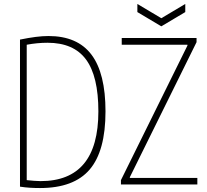

<svg xmlns="http://www.w3.org/2000/svg" viewBox="-20 -932 1047 970"><path d="M182 18Q156 18 131.5 16.5Q107 15 81 11V-732Q125 -741 160 -745.5Q195 -750 225 -750Q371 -750 442 -656Q513 -562 513 -369Q513 -169 433 -75.5Q353 18 182 18ZM185 -17Q477 -17 477 -369Q477 -547 414.5 -631.5Q352 -716 220 -716Q194 -716 168 -713.5Q142 -711 115 -706V-22Q135 -20 152.5 -18.5Q170 -17 185 -17ZM591 -22 927 -702V-706H595V-740H973V-719L636 -37V-33H977V0H591ZM674 -912 795 -840 916 -912V-871L795 -799L674 -871Z"/></svg>

Font: Encode Sans Compressed
Style: Thin
Weight: 100
Designer: Pablo Impallari, Andres Torresi
Foundry: Pablo Impallari, Andres Torresi
Version: Version 1.000; ttfautohint (v1.00) -l 8 -r 50 -G 200 -x 14 -